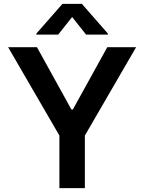

<svg xmlns="http://www.w3.org/2000/svg" viewBox="-20 -971 745 991"><path d="M280.2 -792.3 352.3 -883.2 424.4 -792.3H536.9V-797.6L402.7 -951H302.2L167.6 -797.6V-792.3ZM22 -727.3 286.6 -271.3V0H418V-271.3L682.5 -727.3H533.7L355.8 -405.5H348.7L170.8 -727.3Z"/></svg>

Font: TID UI Semi Bold
Style: Regular
Weight: 600
Designer: The TID Project Authors
Foundry: Bakken & Bæck
Version: Version 1.001;hotconv 1.0.109;makeotfexe 2.5.65596